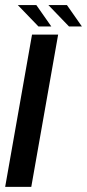

<svg xmlns="http://www.w3.org/2000/svg" viewBox="-20 -727 339 747"><path d="M0.1 0H101.7L206.2 -592.4H104.6ZM248.4 -624.1H298.6L240.3 -707.4H168.1ZM129.5 -624.1H179.6L121.3 -707.4H49.2Z"/></svg>

Font: Anybody Thin
Style: Italic
Weight: 100
Italic angle: -10°
Designer: Tyler Finck
Foundry: Etcetera Type Company
Version: Version 1.114;gftools[0.9.25]